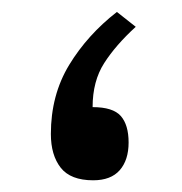

<svg xmlns="http://www.w3.org/2000/svg" viewBox="-20 -308 311 328"><path d="M211.9 -262.2Q177.7 -231 158 -200.2Q138.2 -169.4 138.2 -125Q172.9 -125 186.3 -109.9Q199.7 -94.7 199.7 -64.5Q199.7 -34.7 184.6 -17.3Q169.4 0 139.2 0Q100.6 0 83.7 -21.5Q66.9 -43 66.9 -79.1Q66.9 -145.5 98.1 -197Q129.4 -248.5 179.7 -287.6Z"/></svg>

Font: Vazirmatn RD UI
Style: Regular
Weight: 400
Designer: Saber Rastikerdar
Foundry: Saber Rastikerdar
Version: Version 33.003